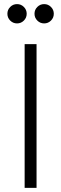

<svg xmlns="http://www.w3.org/2000/svg" viewBox="-20 -915 298 935"><path d="M100 0V-700H158V0ZM63 -801Q43.5 -801 29.8 -814.8Q16 -828.5 16 -848Q16 -867.5 29.8 -881.2Q43.5 -895 63 -895Q82.5 -895 96.2 -881.2Q110 -867.5 110 -848Q110 -828.5 96.2 -814.8Q82.5 -801 63 -801ZM195 -801Q175.5 -801 161.8 -814.8Q148 -828.5 148 -848Q148 -867.5 161.8 -881.2Q175.5 -895 195 -895Q214.5 -895 228.2 -881.2Q242 -867.5 242 -848Q242 -828.5 228.2 -814.8Q214.5 -801 195 -801Z"/></svg>

Font: Geologica Cursive Thin
Style: Regular
Weight: 250
Designer: Sindre Bremnes, Frode Helland
Foundry: Monokrom Skriftforlag AS
Version: Version 1.010;gftools[0.9.28]